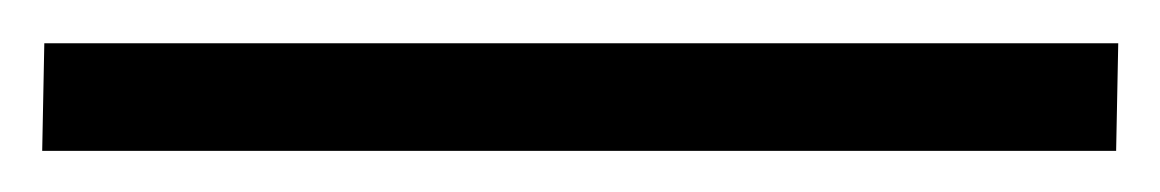

<svg xmlns="http://www.w3.org/2000/svg" viewBox="-25 24 550 91"><path d="M505 44.5 504 95.5H-5L-4 44.5Z"/></svg>

Font: Merriweather ExtraBold
Style: Regular
Weight: 800
Version: Version 2.100